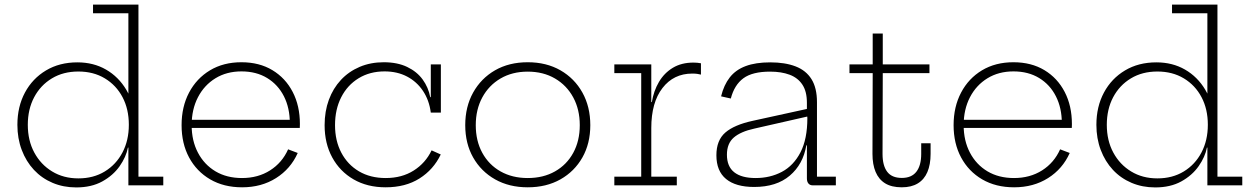

<svg xmlns="http://www.w3.org/2000/svg" viewBox="-20 -810 5479 839"><path d="M541 0V-206.5L543 -235.5V-292.5L541 -342.5V-752H386.5V-790H585V-38H693.5V0ZM318 -537.5Q388.5 -537.5 443.2 -506Q498 -474.5 531.8 -417.8Q565.5 -361 572 -285L543 -265Q543 -333 515.5 -385.2Q488 -437.5 438.2 -467.5Q388.5 -497.5 322.5 -497.5Q256.5 -497.5 206.8 -467.5Q157 -437.5 129.2 -385Q101.5 -332.5 101.5 -264.5Q101.5 -196 129.8 -143.5Q158 -91 207.8 -60.8Q257.5 -30.5 322.5 -30.5Q388.5 -30.5 438 -60.8Q487.5 -91 515.2 -143.8Q543 -196.5 543 -265L549.5 -165H539Q531 -124 502.8 -83.8Q474.5 -43.5 427 -17.2Q379.5 9 313 9Q257 9 209.8 -11Q162.5 -31 128.2 -67.8Q94 -104.5 75 -154.8Q56 -205 56 -264.5Q56 -344 89 -405.5Q122 -467 181 -502.2Q240 -537.5 318 -537.5Z M1038 8.5Q958 8.5 898.5 -26.2Q839 -61 806.2 -122Q773.5 -183 773.5 -263Q773.5 -343.5 806.2 -405.5Q839 -467.5 897.8 -502.8Q956.5 -538 1035 -538Q1113 -538 1170.2 -503.5Q1227.5 -469 1259 -408.2Q1290.5 -347.5 1290.5 -268Q1290.5 -262.5 1290.2 -258.2Q1290 -254 1290 -251H1246Q1246.5 -255.5 1246.5 -260.5Q1246.5 -265.5 1246.5 -271.5Q1246.5 -338 1220.8 -389Q1195 -440 1147.5 -469Q1100 -498 1035 -498Q970.5 -498 921.5 -468Q872.5 -438 845 -385Q817.5 -332 817.5 -263Q817.5 -195 845 -142.8Q872.5 -90.5 921.8 -61.2Q971 -32 1037.5 -32Q1107.5 -32 1160.2 -65.5Q1213 -99 1239 -157.5L1281 -141.5Q1250 -72 1186.2 -31.8Q1122.5 8.5 1038 8.5ZM801 -251V-286.5H1276L1288.5 -251Z M1665 8.5Q1585 8.5 1525 -26.2Q1465 -61 1431.8 -122Q1398.5 -183 1398.5 -263Q1398.5 -323.5 1417 -373.8Q1435.5 -424 1469.8 -460.8Q1504 -497.5 1551.8 -517.8Q1599.5 -538 1657 -538Q1716.5 -538 1759.2 -517.5Q1802 -497 1827 -462.5Q1852 -428 1860 -385.5H1872L1862.5 -318Q1855.5 -372 1828.5 -412.5Q1801.5 -453 1758.8 -475.5Q1716 -498 1660.5 -498Q1596 -498 1547 -468Q1498 -438 1471 -385Q1444 -332 1444 -263Q1444 -195 1471.5 -142.8Q1499 -90.5 1548.8 -61.2Q1598.5 -32 1665.5 -32Q1736 -32 1787.8 -64.8Q1839.5 -97.5 1866 -153L1906 -135Q1874.5 -69 1813.2 -30.2Q1752 8.5 1665 8.5ZM1862.5 -318V-528.5H1906.5V-318Z M2286 8.5Q2205 8.5 2143.5 -26.2Q2082 -61 2047.5 -122Q2013 -183 2013 -263Q2013 -343.5 2047.5 -405.5Q2082 -467.5 2143.2 -502.8Q2204.5 -538 2286 -538Q2367.5 -538 2429 -502.8Q2490.5 -467.5 2525 -405.5Q2559.5 -343.5 2559.5 -263Q2559.5 -183 2525 -122Q2490.5 -61 2429 -26.2Q2367.5 8.5 2286 8.5ZM2286 -32Q2354 -32 2405.2 -61Q2456.5 -90 2485 -142.2Q2513.5 -194.5 2513.5 -263Q2513.5 -331.5 2485 -384.2Q2456.5 -437 2405.2 -467Q2354 -497 2286 -497Q2218.5 -497 2167.2 -467Q2116 -437 2087.5 -384.2Q2059 -331.5 2059 -263Q2059 -194.5 2087.5 -142.2Q2116 -90 2167.2 -61Q2218.5 -32 2286 -32Z M2826 -38H2937.5V0H2664.5V-38H2782V-490.5H2664.5V-528.5H2826ZM3043 -484Q3035.5 -486 3026.8 -487.2Q3018 -488.5 3005 -488.5Q2923.5 -488.5 2874.8 -425.2Q2826 -362 2826 -250.5L2814 -364H2828.5Q2836.5 -413 2859.5 -452Q2882.5 -491 2920.2 -513.8Q2958 -536.5 3010 -536.5Q3019.5 -536.5 3026.8 -535.8Q3034 -535 3043 -533.5Z M3532.5 0Q3519.5 0 3512.8 -8Q3506 -16 3506 -30.5V-222L3510 -235L3508 -294L3506 -319V-361Q3506 -410.5 3486.2 -440.2Q3466.5 -470 3430.5 -483.5Q3394.5 -497 3345 -497Q3268 -497 3228.5 -468Q3189 -439 3173.5 -379.5L3131 -389Q3143 -438.5 3169 -471.8Q3195 -505 3238.5 -521.2Q3282 -537.5 3346 -537.5Q3410.5 -537.5 3456.2 -520Q3502 -502.5 3526 -464.2Q3550 -426 3550 -363.5V-38H3632.5V0ZM3275.5 7Q3195 7 3152.8 -27.8Q3110.5 -62.5 3110.5 -131.5Q3110.5 -197 3149.5 -230.8Q3188.5 -264.5 3269 -282L3520 -337V-303.5L3276 -248Q3216.5 -235 3186.5 -209Q3156.5 -183 3156.5 -134Q3156.5 -82.5 3188.5 -57.2Q3220.5 -32 3282 -32Q3345.5 -32 3396.8 -59.2Q3448 -86.5 3478 -144.5Q3508 -202.5 3508 -294L3519.5 -175H3503.5Q3489.5 -92 3431.2 -42.5Q3373 7 3275.5 7Z M3836.5 -137.5Q3836.5 -86.5 3856.8 -59.5Q3877 -32.5 3921 -32.5Q3963.5 -32.5 3984.5 -59.8Q4005.5 -87 4005.5 -137.5V-184H4046.5V-137.5Q4046.5 -91 4032.5 -58.2Q4018.5 -25.5 3990.5 -8.5Q3962.5 8.5 3920.5 8.5Q3876 8.5 3848 -8.8Q3820 -26 3806.2 -58.8Q3792.5 -91.5 3792.5 -137.5L3793.5 -490.5H3692V-528.5H3793.5V-663.5H3837.5V-528.5H4041.5V-490.5H3837.5Z M4411.5 8.5Q4331.5 8.5 4272 -26.2Q4212.5 -61 4179.8 -122Q4147 -183 4147 -263Q4147 -343.5 4179.8 -405.5Q4212.5 -467.5 4271.2 -502.8Q4330 -538 4408.5 -538Q4486.5 -538 4543.8 -503.5Q4601 -469 4632.5 -408.2Q4664 -347.5 4664 -268Q4664 -262.5 4663.8 -258.2Q4663.5 -254 4663.5 -251H4619.5Q4620 -255.5 4620 -260.5Q4620 -265.5 4620 -271.5Q4620 -338 4594.2 -389Q4568.5 -440 4521 -469Q4473.5 -498 4408.5 -498Q4344 -498 4295 -468Q4246 -438 4218.5 -385Q4191 -332 4191 -263Q4191 -195 4218.5 -142.8Q4246 -90.5 4295.2 -61.2Q4344.5 -32 4411 -32Q4481 -32 4533.8 -65.5Q4586.5 -99 4612.5 -157.5L4654.5 -141.5Q4623.5 -72 4559.8 -31.8Q4496 8.5 4411.5 8.5ZM4174.5 -251V-286.5H4649.5L4662 -251Z M5256 0V-206.5L5258 -235.5V-292.5L5256 -342.5V-752H5101.5V-790H5300V-38H5408.5V0ZM5033 -537.5Q5103.5 -537.5 5158.2 -506Q5213 -474.5 5246.8 -417.8Q5280.5 -361 5287 -285L5258 -265Q5258 -333 5230.5 -385.2Q5203 -437.5 5153.2 -467.5Q5103.5 -497.5 5037.5 -497.5Q4971.5 -497.5 4921.8 -467.5Q4872 -437.5 4844.2 -385Q4816.5 -332.5 4816.5 -264.5Q4816.5 -196 4844.8 -143.5Q4873 -91 4922.8 -60.8Q4972.5 -30.5 5037.5 -30.5Q5103.5 -30.5 5153 -60.8Q5202.5 -91 5230.2 -143.8Q5258 -196.5 5258 -265L5264.5 -165H5254Q5246 -124 5217.8 -83.8Q5189.5 -43.5 5142 -17.2Q5094.5 9 5028 9Q4972 9 4924.8 -11Q4877.5 -31 4843.2 -67.8Q4809 -104.5 4790 -154.8Q4771 -205 4771 -264.5Q4771 -344 4804 -405.5Q4837 -467 4896 -502.2Q4955 -537.5 5033 -537.5Z"/></svg>

Font: Hepta Slab ExtraLight Light
Style: Regular
Weight: 300
Version: Version 1.100